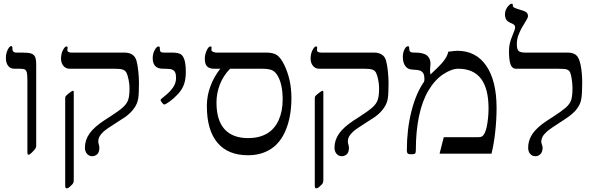

<svg xmlns="http://www.w3.org/2000/svg" viewBox="-20 -841 3258 1051"><path d="M178.2 -43.9Q178.2 -34.7 174.1 -28.3Q169.9 -22 156.5 -8.1Q143.1 5.9 137.2 5.9Q132.3 5.9 131.1 2.2Q129.9 -1.5 129.9 -14.2V-402.8Q129.9 -431.2 127 -443.4Q124 -455.6 116.5 -460.2Q108.9 -464.8 87.9 -464.8H59.1Q35.6 -464.8 23.9 -481.4Q12.2 -498 12.2 -522.9Q12.2 -548.8 22.2 -568.8Q32.2 -588.9 42 -588.9Q44.4 -588.9 46.1 -585.9Q47.9 -583 47.9 -580.1V-570.8Q47.9 -565.4 52.5 -559.3Q57.1 -553.2 69.8 -553.2H100.1Q135.7 -553.2 150.9 -547.9Q166 -542.5 172.1 -529.5Q178.2 -516.6 178.2 -485.8Z M740.7 -388.2Q740.7 -329.1 736.8 -303Q732.9 -276.9 717.8 -253.9Q699.2 -224.6 665 -200.2L609.9 -164.6Q561.5 -134.3 546.1 -119.9Q530.8 -105.5 524.4 -93.3Q518.1 -81.1 518.1 -65.9Q518.1 -59.1 521 -49.3Q523.9 -39.6 523.9 -32.2Q523.9 -7.3 512 3.4Q500 14.2 484.9 14.2Q467.8 14.2 456.3 1Q444.8 -12.2 444.8 -32.2Q444.8 -74.7 470.2 -110.4Q495.6 -146 550.8 -182.1L581.1 -201.7Q628.9 -232.4 651.4 -252.2Q673.8 -272 681.4 -293.7Q689 -315.4 689 -359.9Q689 -380.4 683.8 -405.3Q678.7 -430.2 672.4 -442.6Q666 -455.1 651.9 -460Q637.7 -464.8 607.9 -464.8H360.8Q339.8 -464.8 326.9 -480.7Q314 -496.6 314 -520Q314 -546.4 324.5 -566.7Q335 -586.9 343.8 -586.9Q350.1 -586.9 350.1 -579.1L348.6 -566.9Q348.6 -553.2 372.1 -553.2H660.6Q687 -553.2 703.9 -542.2Q720.7 -531.2 726.8 -509.8Q732.9 -488.3 736.8 -453.1Q740.7 -418 740.7 -388.2ZM383.8 145Q383.8 156.2 379.9 162.6Q376 168.9 367.7 175.8Q355 189.9 344.7 189.9Q336.9 189.9 336.9 175.8V-300.8Q336.9 -310.1 339.4 -314.2Q341.8 -318.4 358.4 -331.3Q375 -344.2 378.9 -344.2Q383.8 -344.2 383.8 -336.9Z M997.1 -445.8Q997.1 -407.7 987.3 -379.6Q977.5 -351.6 955.3 -327.4Q933.1 -303.2 909.7 -286.1Q886.2 -269 878.9 -269Q874.5 -269 866.7 -279.1Q858.9 -289.1 858.9 -293Q858.9 -296.9 863.3 -299.8L874 -309.1Q907.7 -335 925.8 -360.1Q943.8 -385.3 943.8 -414.1Q943.8 -434.6 938.5 -445.3Q933.1 -456.1 921.6 -460.4Q910.2 -464.8 878.9 -464.8H872.1Q815.9 -464.8 815.9 -522.9Q815.9 -546.9 826.7 -566.9Q837.4 -586.9 848.1 -586.9Q850.6 -586.9 852.8 -584.5Q855 -582 855 -579.1V-569.8Q855 -553.2 874 -553.2H918Q957 -553.2 970.5 -543.5Q983.9 -533.7 990.5 -510.5Q997.1 -487.3 997.1 -445.8Z M1575.2 -304.2Q1575.2 -207.5 1546.6 -134.8Q1518.1 -62 1464.6 -26.6Q1411.1 8.8 1337.4 8.8Q1228 8.8 1170.2 -59.8Q1112.3 -128.4 1112.3 -261.2Q1112.3 -317.4 1132.3 -370.1Q1152.3 -422.9 1186 -464.8H1151.4Q1127 -464.8 1114 -477.1Q1101.1 -489.3 1101.1 -520Q1101.1 -541.5 1111.1 -564.2Q1121.1 -586.9 1132.3 -586.9Q1138.2 -586.9 1138.2 -580.1L1137.2 -568.8Q1137.2 -561.5 1146.2 -557.4Q1155.3 -553.2 1164.1 -553.2H1438Q1474.6 -553.2 1495.1 -540Q1515.6 -526.9 1535.2 -487.3Q1554.7 -447.8 1564.9 -402.6Q1575.2 -357.4 1575.2 -304.2ZM1527.3 -295.9Q1527.3 -337.9 1520.5 -370.1Q1513.7 -402.3 1500.7 -425Q1487.8 -447.8 1470 -456.3Q1452.1 -464.8 1413.1 -464.8H1239.3Q1202.6 -426.8 1183.8 -379.2Q1165 -331.5 1165 -279.8Q1165 -182.6 1209.2 -133.8Q1253.4 -85 1338.4 -85Q1398.4 -85 1440.9 -109.6Q1483.4 -134.3 1505.4 -183.3Q1527.3 -232.4 1527.3 -295.9Z M2106.9 -388.2Q2106.9 -329.1 2103 -303Q2099.1 -276.9 2084 -253.9Q2065.4 -224.6 2031.2 -200.2L1976.1 -164.6Q1927.7 -134.3 1912.4 -119.9Q1897 -105.5 1890.6 -93.3Q1884.3 -81.1 1884.3 -65.9Q1884.3 -59.1 1887.2 -49.3Q1890.1 -39.6 1890.1 -32.2Q1890.1 -7.3 1878.2 3.4Q1866.2 14.2 1851.1 14.2Q1834 14.2 1822.5 1Q1811 -12.2 1811 -32.2Q1811 -74.7 1836.4 -110.4Q1861.8 -146 1917 -182.1L1947.3 -201.7Q1995.1 -232.4 2017.6 -252.2Q2040 -272 2047.6 -293.7Q2055.2 -315.4 2055.2 -359.9Q2055.2 -380.4 2050 -405.3Q2044.9 -430.2 2038.6 -442.6Q2032.2 -455.1 2018.1 -460Q2003.9 -464.8 1974.1 -464.8H1727.1Q1706.1 -464.8 1693.1 -480.7Q1680.2 -496.6 1680.2 -520Q1680.2 -546.4 1690.7 -566.7Q1701.2 -586.9 1710 -586.9Q1716.3 -586.9 1716.3 -579.1L1714.8 -566.9Q1714.8 -553.2 1738.3 -553.2H2026.9Q2053.2 -553.2 2070.1 -542.2Q2086.9 -531.2 2093 -509.8Q2099.1 -488.3 2103 -453.1Q2106.9 -418 2106.9 -388.2ZM1750 145Q1750 156.2 1746.1 162.6Q1742.2 168.9 1733.9 175.8Q1721.2 189.9 1710.9 189.9Q1703.1 189.9 1703.1 175.8V-300.8Q1703.1 -310.1 1705.6 -314.2Q1708 -318.4 1724.6 -331.3Q1741.2 -344.2 1745.1 -344.2Q1750 -344.2 1750 -336.9Z M2698.2 -250Q2698.2 -185.1 2690.7 -117.7Q2683.1 -50.3 2670.4 0H2386.2L2409.2 -89.8H2594.2Q2610.4 -89.8 2617.9 -94Q2625.5 -98.1 2632.1 -110.4Q2638.7 -122.6 2643.6 -143.6Q2648.4 -164.6 2651.4 -193.1Q2654.3 -221.7 2654.3 -247.1Q2654.3 -464.8 2488.3 -464.8Q2452.1 -464.8 2406.2 -434.6Q2360.4 -404.3 2325.7 -346.2Q2291 -288.1 2273.7 -205.1Q2256.3 -122.1 2256.3 -20Q2256.3 -7.3 2253.4 -2.2Q2250.5 2.9 2241.2 2.9H2221.2Q2207 2.9 2207 -18.1Q2207 -131.8 2231.9 -231Q2256.8 -330.1 2301.3 -394Q2303.2 -398.9 2303.2 -411.1Q2303.2 -428.7 2297.4 -439Q2291.5 -449.2 2280.8 -453.9Q2270 -458.5 2239.3 -460Q2213.4 -460 2199.2 -478.8Q2185.1 -497.6 2185.1 -529.8Q2185.1 -552.2 2193.8 -570.1Q2202.6 -587.9 2213.4 -587.9Q2217.3 -587.9 2218.8 -585.2Q2220.2 -582.5 2220.2 -571.8Q2220.2 -553.2 2243.2 -553.2H2250Q2296.4 -553.2 2316.4 -538.1Q2336.4 -522.9 2336.4 -492.2L2334 -458Q2334 -444.3 2336.4 -433.1Q2387.7 -480.5 2408.2 -506.6Q2428.7 -532.7 2434.1 -558.1Q2471.7 -563 2483.4 -563Q2585.4 -563 2641.8 -481Q2698.2 -398.9 2698.2 -250Z M3167 -388.2Q3167 -324.7 3161.4 -295.9Q3155.8 -267.1 3134.5 -240.7Q3113.3 -214.4 3064.9 -183.6Q2992.2 -137.2 2974.1 -121.1Q2956.1 -105 2949.5 -91.8Q2942.9 -78.6 2942.9 -65.9Q2942.9 -59.1 2946.5 -49.3Q2950.2 -39.6 2950.2 -32.2Q2950.2 -10.7 2939 1.7Q2927.7 14.2 2911.1 14.2Q2893.1 14.2 2882.1 1.2Q2871.1 -11.7 2871.1 -32.2Q2871.1 -66.9 2888.2 -97.7Q2905.3 -128.4 2946.8 -161.1Q2964.8 -174.8 3007.3 -201.7Q3052.7 -231 3075.7 -250.7Q3098.6 -270.5 3106.2 -292.5Q3113.8 -314.5 3113.8 -359.9Q3113.8 -378.9 3110.1 -405.5Q3106.4 -432.1 3101.1 -444.1Q3095.7 -456.1 3083.7 -460.4Q3071.8 -464.8 3033.2 -464.8H2804.2Q2782.7 -464.8 2774.4 -489.3Q2766.1 -513.7 2766.1 -563Q2766.1 -602.5 2784.2 -644Q2799.8 -680.7 2799.8 -690.9Q2799.8 -700.2 2793.9 -705.3Q2788.1 -710.4 2776.9 -714.8Q2756.8 -723.1 2750.5 -734.9Q2744.1 -746.6 2744.1 -763.2Q2744.1 -776.9 2750 -789.6Q2755.9 -802.2 2765.4 -811.5Q2774.9 -820.8 2780.8 -820.8Q2785.6 -820.8 2786.4 -818.6Q2787.1 -816.4 2787.1 -811Q2787.1 -805.2 2791 -801.8Q2794.9 -798.3 2810.1 -793Q2852.1 -781.2 2861.1 -773.7Q2870.1 -766.1 2870.1 -753.9Q2870.1 -744.1 2860.6 -729.2Q2851.1 -714.4 2839.6 -694.6Q2828.1 -674.8 2818.6 -650.9Q2809.1 -627 2809.1 -599.1Q2809.1 -571.3 2818.6 -562.3Q2828.1 -553.2 2855 -553.2H3086.9Q3116.2 -553.2 3133.1 -540Q3149.9 -526.9 3158.4 -484.4Q3167 -441.9 3167 -388.2Z"/></svg>

Font: Tinos
Style: Regular
Weight: 400
Designer: Steve Matteson
Foundry: Monotype Imaging Inc.
Version: Version 1.23